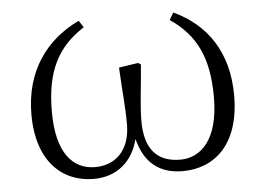

<svg xmlns="http://www.w3.org/2000/svg" viewBox="-43 -573 885 643"><g transform="rotate(-5 399.0 -252.0)"><path d="M248 14C323 14 379 -30 398 -107C419 -25 469 14 547 14C651 14 740 -56 740 -224C740 -370 671 -467 561 -518L547 -494C632 -436 672 -359 672 -224C672 -81 611 -25 542 -25C462 -25 423 -73 423 -165C423 -217 432 -278 438 -354L429 -360L364 -350C368 -267 374 -218 374 -159C374 -70 323 -25 256 -25C181 -25 127 -83 127 -222C127 -361 170 -438 258 -495L243 -518C134 -466 58 -367 58 -219C58 -61 142 14 248 14Z"/></g></svg>

Font: Noto Serif HK Light
Style: Regular
Weight: 300
Designer: Ryoko NISHIZUKA 西塚涼子 (kana & ideographs); Frank Grießhammer (Latin, Greek & Cyrillic); Wenlong ZHANG 张文龙 (bopomofo); San
Foundry: Adobe
Version: Version 2.001;hotconv 1.1.0;makeotfexe 2.6.0